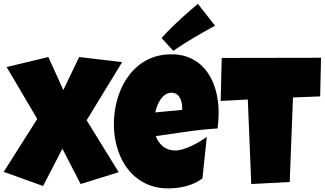

<svg xmlns="http://www.w3.org/2000/svg" viewBox="-39 -998 1744 1029"><path d="M615.7 -665 425.3 -353.5 597.2 -75.2 393.1 -11.7 295.4 -201.2 191.9 -1 -19 -77.1 160.6 -360.4 -3.4 -638.7 220.2 -692.4 300.3 -515.6 385.3 -692.4Z M1132.8 -394.5Q1132.8 -352.1 1127 -309.6Q1043.5 -304.2 960.9 -292.2Q878.4 -280.3 795.9 -268.6Q808.6 -233.4 835.7 -212.4Q862.8 -191.4 900.4 -191.4Q919.9 -191.4 943.1 -198.7Q966.3 -206.1 989.3 -217Q1012.2 -228 1033.2 -240.7Q1054.2 -253.4 1069.3 -263.7L1045.9 -42Q1026.9 -27.3 1004.6 -17.1Q982.4 -6.8 958.5 -0.5Q934.6 5.9 910.2 8.8Q885.7 11.7 862.3 11.7Q814 11.7 773.9 -1.5Q733.9 -14.6 701.4 -38.3Q668.9 -62 644.5 -94.2Q620.1 -126.5 604 -164.6Q587.9 -202.6 579.6 -245.1Q571.3 -287.6 571.3 -331.1Q571.3 -376.5 579.6 -421.9Q587.9 -467.3 604.7 -509.3Q621.6 -551.3 647.2 -587.2Q672.9 -623 707 -649.9Q741.2 -676.8 784.4 -691.9Q827.6 -707 879.9 -707Q923.3 -707 959.2 -695.1Q995.1 -683.1 1023.2 -661.9Q1051.3 -640.6 1072 -611.3Q1092.8 -582 1106.2 -547.1Q1119.6 -512.2 1126.2 -473.4Q1132.8 -434.6 1132.8 -394.5ZM937.5 -419.9Q937.5 -433.6 934.6 -448Q931.6 -462.4 925 -474.1Q918.5 -485.8 907.7 -493.4Q897 -501 880.9 -501Q861.3 -501 846.4 -490.5Q831.5 -480 820.8 -464.1Q810.1 -448.2 803.2 -429.7Q796.4 -411.1 793 -395.5L937.5 -409.2ZM1113.3 -860.4Q1055.2 -828.6 1000 -796.1Q944.8 -763.7 889.6 -725.6L827.1 -793.9Q836.9 -805.7 850.6 -820.1Q864.3 -834.5 879.6 -849.6Q895 -864.7 911.6 -880.1Q928.2 -895.5 943.8 -909.7Q981 -943.4 1021.5 -977.5Z M1681.6 -688.5 1676.8 -481.4 1531.2 -475.6 1513.7 -22.5 1307.6 -11.7 1289.1 -464.8 1143.6 -457 1149.4 -687.5Z"/></svg>

Font: Luckiest Guy
Style: Regular
Weight: 400
Designer: Astigmatic (AOETI)
Foundry: Astigmatic (AOETI)
Version: Version 1.000